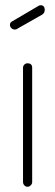

<svg xmlns="http://www.w3.org/2000/svg" viewBox="-20 -714 211 734"><path d="M85 -472Q103 -472 103 -455V-18Q103 -11 97.5 -5.5Q92 0 85 0Q78 0 73 -5.5Q68 -11 68 -18V-455Q68 -462 73 -467Q78 -472 85 -472ZM141 -658 46 -604Q42 -601 37 -601Q29 -601 23.5 -606.5Q18 -612 18 -619Q18 -628 26 -632L128 -692Q132 -694 135 -694Q151 -694 151 -676Q151 -664 141 -658Z"/></svg>

Font: Dosis
Style: ExtraLight
Weight: 250
Designer: Edgar Tolentino, Pablo Impallari, Igino Marini
Foundry: Edgar Tolentino, Pablo Impallari, Igino Marini
Version: Version 1.007